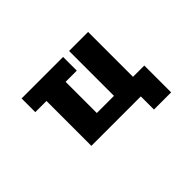

<svg xmlns="http://www.w3.org/2000/svg" viewBox="-110 -811 1220 1220"><g transform="rotate(-45 500.0 -201.5)"><path d="M527.3 -524.4V-401.4H426.8V-121.1H581.1V-524.4H752V-121.1H853.5V120.1H699.2V2H254.9V-401.4H154.3V-524.4Z"/></g></svg>

Font: GenEi Gothic M Heavy
Style: Regular
Weight: 800
Designer: o_tamon (Modified); [Source Han Sans]
Ryoko NISHIZUKA  (kana & ideographs); Paul D. Hunt (Latin, Greek & Cyrillic); Wenl
Version: Version 1.1a;Original Version 1.004